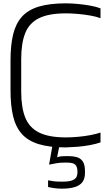

<svg xmlns="http://www.w3.org/2000/svg" viewBox="-20 -872 631 1150"><path d="M107 -324Q107 -229 131 -168.5Q155 -108 213.5 -78.5Q272 -49 375 -49Q408 -49 447.5 -52.5Q487 -56 523 -63Q559 -70 582 -78V-19Q556 -10 519.5 -3Q483 4 444.5 7Q406 10 375 11Q277 11 212.5 -8.5Q148 -28 111 -69.5Q74 -111 58.5 -176Q43 -241 43 -331V-510Q43 -601 58.5 -665.5Q74 -730 111 -771.5Q148 -813 212.5 -832.5Q277 -852 375 -852Q406 -852 444.5 -848.5Q483 -845 519.5 -838.5Q556 -832 582 -822V-763Q559 -772 523 -778.5Q487 -785 447.5 -788.5Q408 -792 375 -792Q272 -792 213.5 -763Q155 -734 131 -673.5Q107 -613 107 -518ZM351 258Q328 258 309 255.5Q290 253 268 248V208Q287 212 304.5 214Q322 216 352 216Q398 216 417 206.5Q436 197 440 183.5Q444 170 444 162V158Q444 128 431.5 115Q419 102 383 102H364Q341 102 322 105Q303 108 274 114L295 -5H337L322 70Q335 65 350 64Q365 63 378 63H390Q416 63 439 69Q462 75 475.5 94.5Q489 114 489 154V163Q489 199 473 219.5Q457 240 426 249Q395 258 351 258Z"/></svg>

Font: Matangi
Style: Regular
Weight: 400
Designer: Prashant Pant
Foundry: The Graphic Ant
Version: Version 3.002